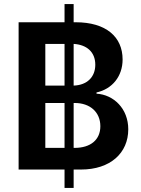

<svg xmlns="http://www.w3.org/2000/svg" viewBox="-20 -838 698 949"><path d="M299 91H344V0H380C526 0 614 -82 614 -199C614 -301 542 -370 457 -375V-381C535 -398 586 -461 586 -544C586 -656 504 -728 354 -728H344V-818H299V-728H72V0H299ZM204 -107V-329H299V-107ZM204 -415V-621H299V-415ZM344 -107V-329H349C425 -329 476 -284 476 -214C476 -148 429 -107 348 -107ZM344 -415V-621C409 -617 451 -581 451 -518C451 -458 411 -417 344 -415Z"/></svg>

Font: Wafeq Semi Bold
Style: Regular
Weight: 600
Designer: Rasmus Andersson & Azza Alameddine
Foundry: Google & TypeTogether
Version: Version 3.000;January 28, 2025;FontCreator 15.0.0.3014 64-bi